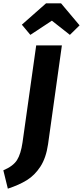

<svg xmlns="http://www.w3.org/2000/svg" viewBox="-77 -965 497 1151"><path d="M211 -100Q199 -18 165 34Q131 86 84 115Q37 144 -30 166L-57 56Q2 31 25 -5.5Q48 -42 58 -111L140 -693H294ZM105 -756 54 -817 199 -945H289L400 -813L342 -756L234 -841Z"/></svg>

Font: Fira Sans Condensed
Style: Bold Italic
Weight: 700
Width: 3
Italic angle: -8°
Designer: Carrois Corporate & Edenspiekermann AG
Foundry: Carrois Corporate GbR & Edenspiekermann AG
Version: Version 4.203